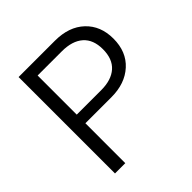

<svg xmlns="http://www.w3.org/2000/svg" viewBox="-192 -881 1030 1030"><g transform="rotate(-45 323.0 -365.5)"><path d="M101.6 0V-731.4H377Q483.4 -731.4 545.4 -672.9Q607.4 -614.3 607.4 -517.6Q607.4 -418 543.9 -360.4Q480.5 -302.7 377 -302.7H179.7V0ZM179.7 -368.2H365.2Q442.4 -368.2 484.9 -405.8Q527.3 -443.4 527.3 -517.6Q527.3 -589.8 484.9 -627.4Q442.4 -665 363.3 -665H179.7Z"/></g></svg>

Font: Gothic A1
Style: Regular
Weight: 400
Designer: HanYang I&C Co.,Ltd.
Foundry: HanYang I&C Co.,Ltd.
Version: Version 2.50